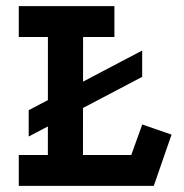

<svg xmlns="http://www.w3.org/2000/svg" viewBox="-20 -609 602 629"><path d="M74 -248 445.8 -443.5V-357.2L74 -161.8ZM41.5 -589H354.8V-487.8H252.2L251.8 -101.2H410L446 -201.2L542 -168L483.8 0H41.5V-101.2H136.8L137 -487.8H41.5Z"/></svg>

Font: Podkova VF Beta
Style: Regular
Weight: 400
Designer: Ilya Yudin
Foundry: Cyreal (www.cyreal.org)
Version: Version 2.100